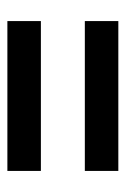

<svg xmlns="http://www.w3.org/2000/svg" viewBox="72 -618 348 533"><g transform="rotate(-90 246.5 -352.0)"><path d="M38 -413V-506H454V-413ZM38 -198V-291H454V-198Z"/></g></svg>

Font: Noto Sans Khmer UI Condensed SemiBold
Style: Regular
Weight: 600
Width: 3
Designer: Danh Hong and the Monotype Design Team
Foundry: Monotype Imaging Inc.
Version: Version 2.002; ttfautohint (v1.8.4.7-5d5b)